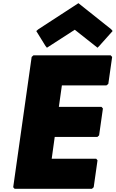

<svg xmlns="http://www.w3.org/2000/svg" viewBox="-20 -1180 728 1207"><path d="M676 -832H190L179 -822L63 -3L72 7H558L569 -3L593 -172L585 -182H305L324 -319H592L603 -329L627 -498L618 -508H350L369 -643H649L661 -653L685 -822ZM208 -985 266 -891 275 -880 450 -993 593 -880 604 -891 688 -985 679 -996 473 -1160 221 -996Z"/></svg>

Font: Hussar Woodtype
Style: UltraObl
Weight: 900
Foundry: Cannot Into Space Fonts
Version: Version 1.07